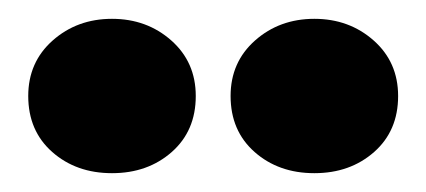

<svg xmlns="http://www.w3.org/2000/svg" viewBox="-20 -798 453 204"><path d="M10 -696Q10 -732 36 -755Q62 -778 99 -778Q136 -778 162 -755Q188 -732 188 -696Q188 -659 162.5 -636.5Q137 -614 99 -614Q61 -614 35.5 -636.5Q10 -659 10 -696ZM225 -696Q225 -732 251 -755Q277 -778 314 -778Q351 -778 377 -755Q403 -732 403 -696Q403 -659 377.5 -636.5Q352 -614 314 -614Q276 -614 250.5 -636.5Q225 -659 225 -696Z"/></svg>

Font: Open Sauce Two ExtraBold
Style: Regular
Weight: 800
Designer: Alfredo Marco Pradil
Foundry: Creative Sauce Fz LLC
Version: Version 1.477